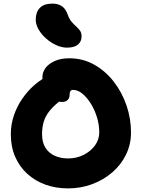

<svg xmlns="http://www.w3.org/2000/svg" viewBox="-20 -1034 786 1064"><path d="M357 10Q290 10 232.5 -10.5Q175 -31 131.5 -70.5Q88 -110 64 -165.5Q40 -221 40 -290Q40 -347 58 -397.5Q76 -448 104.5 -488.5Q133 -529 165.5 -558Q198 -587 227.5 -603Q257 -619 277 -619Q303 -619 318 -611.5Q333 -604 347 -584Q370 -553 361.5 -528Q353 -503 328 -486Q282 -453 257 -422.5Q232 -392 222.5 -360Q213 -328 213 -290Q213 -245 232 -215Q251 -185 284 -170.5Q317 -156 357 -156Q404 -156 443 -175.5Q482 -195 506 -227.5Q530 -260 530 -300Q530 -342 517.5 -383.5Q505 -425 483.5 -459.5Q462 -494 436.5 -515Q411 -536 384 -536Q376 -536 371 -530Q366 -524 366 -512Q366 -491 355 -480Q344 -469 324 -469Q297 -469 272 -484.5Q247 -500 231 -530.5Q215 -561 215 -606Q215 -634 232.5 -657.5Q250 -681 283.5 -696Q317 -711 364 -711Q439 -711 501.5 -676Q564 -641 610 -582Q656 -523 681 -450Q706 -377 706 -300Q706 -234 678.5 -177.5Q651 -121 602.5 -79Q554 -37 491 -13.5Q428 10 357 10ZM351 -770Q322 -770 291.5 -784Q261 -798 235.5 -820.5Q210 -843 194 -870.5Q178 -898 178 -925Q178 -966 200.5 -990Q223 -1014 272 -1014Q300 -1014 321.5 -1000.5Q343 -987 355 -954Q364 -928 377 -913Q390 -898 402.5 -887Q415 -876 423.5 -864Q432 -852 432 -832Q432 -804 412 -787Q392 -770 351 -770Z"/></svg>

Font: Shantell Sans ExtraBold
Style: Regular
Weight: 800
Designer: Stephen Nixon, Anya Danilova, Shantell Martin
Foundry: Arrow Type
Version: Version 1.011;[c5ecc13dd]